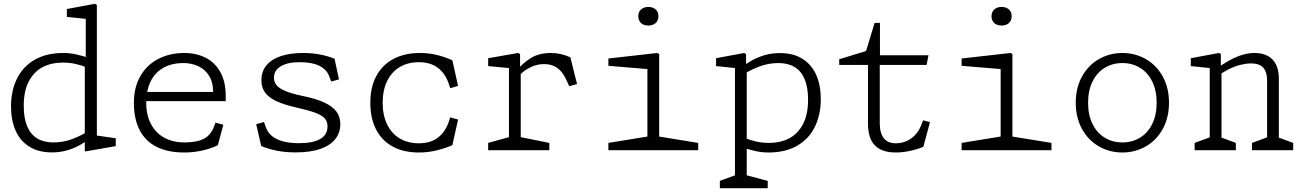

<svg xmlns="http://www.w3.org/2000/svg" viewBox="-20 -791 6860 1011"><path d="M426.5 -455.5 431.5 -467V-715L454 -689.5L332 -702V-743.5L480 -771L490 -765V-55L467.5 -80.5L589.5 -63V-21.5L431.5 6H426.5ZM459 -482.5V-427L442.5 -434Q409 -447.5 377.2 -454.5Q345.5 -461.5 310 -461.5Q251.5 -461.5 205.5 -438Q159.5 -414.5 132.2 -363.5Q105 -312.5 105 -234Q105 -168.5 123.2 -125.5Q141.5 -82.5 176.2 -61.8Q211 -41 261.5 -41Q312.5 -41 360.5 -58.8Q408.5 -76.5 455.5 -107V-63Q426 -41 396.8 -25Q367.5 -9 331.5 1.2Q295.5 11.5 253.5 11.5Q181.5 11.5 133.2 -19.5Q85 -50.5 61.5 -104.8Q38 -159 38 -230.5Q38 -312.5 69 -376.2Q100 -440 162 -476Q224 -512 313 -512Q348.5 -512 381.8 -504.5Q415 -497 459 -482.5Z M685 -250Q685 -330.5 718.8 -389.8Q752.5 -449 813 -480.5Q873.5 -512 951 -512Q1013.5 -512 1062.8 -487Q1112 -462 1140.2 -411.5Q1168.5 -361 1168.5 -287V-258.5H727.5V-307H1126L1102 -288V-309.5Q1102 -358 1081 -391.8Q1060 -425.5 1024.5 -442.2Q989 -459 946.5 -459Q884 -459 839.8 -433.8Q795.5 -408.5 772.8 -361.5Q750 -314.5 750 -250Q750 -184 775.5 -136.8Q801 -89.5 846.5 -65.2Q892 -41 951 -41Q1015.5 -41 1052.8 -60Q1090 -79 1107.5 -125.5L1115 -145.5L1156 -134L1127 -26.5Q1095 -10 1047.8 1Q1000.5 12 950.5 12Q863.5 12 804.2 -18Q745 -48 715 -106.5Q685 -165 685 -250Z M1355.5 -22 1329 -137 1370 -148.5 1380 -120.5Q1390 -92 1413.2 -73.8Q1436.5 -55.5 1471 -46.5Q1505.5 -37.5 1550.5 -37Q1626.5 -36.5 1665.5 -58.8Q1704.5 -81 1704.5 -125.5Q1704.5 -151.5 1689.2 -168.2Q1674 -185 1639 -197.8Q1604 -210.5 1538 -225.5Q1473 -240.5 1433.5 -259.2Q1394 -278 1375.2 -304.5Q1356.5 -331 1356.5 -368.5Q1356.5 -416 1383.8 -448Q1411 -480 1460.2 -496Q1509.5 -512 1576 -512Q1623 -512 1663.8 -504.2Q1704.5 -496.5 1741.5 -482L1765 -373L1724 -361.5L1713.5 -389.5Q1700.5 -424.5 1663 -443.8Q1625.5 -463 1562 -463.5Q1498 -464.5 1460.2 -443Q1422.5 -421.5 1422.5 -381.5Q1422.5 -359.5 1436.2 -342.5Q1450 -325.5 1482.5 -311.8Q1515 -298 1570 -286.5Q1644.5 -271.5 1688.5 -250.8Q1732.5 -230 1752.2 -202.5Q1772 -175 1772 -137.5Q1772 -93 1746.2 -59.5Q1720.5 -26 1667.8 -7.2Q1615 11.5 1536 11.5Q1483 11.5 1439 2.8Q1395 -6 1355.5 -22Z M1930 -250Q1930 -333 1962.2 -392Q1994.5 -451 2053.2 -481.5Q2112 -512 2190.5 -512Q2238.5 -512 2281.2 -501.5Q2324 -491 2362 -473.5L2392 -338.5L2351 -327L2343 -350.5Q2324.5 -404.5 2285.5 -434Q2246.5 -463.5 2185 -463.5Q2128 -463.5 2085 -438Q2042 -412.5 2018.5 -364.2Q1995 -316 1995 -250Q1995 -184 2018.5 -135.8Q2042 -87.5 2085 -62Q2128 -36.5 2185 -36.5Q2246.5 -36.5 2285.5 -66Q2324.5 -95.5 2343 -149.5L2351 -173L2392 -161.5L2362 -26.5Q2322 -9.5 2277.8 1.2Q2233.5 12 2185.5 12Q2107 12 2049.8 -18.2Q1992.5 -48.5 1961.2 -107.5Q1930 -166.5 1930 -250Z M2550.5 -38.5 2671.5 -72 2660 -45V-457.5L2682 -430.5L2550.5 -443V-484.5L2708.5 -512L2718.5 -506V-426.5L2722 -419.5V-40L2706.5 -72L2872.5 -38.5V0H2550.5ZM2845 -453.5Q2812.5 -453.5 2784.2 -441.5Q2756 -429.5 2735.8 -413.2Q2715.5 -397 2695.5 -376.5V-414.5Q2732 -458.5 2775 -485.2Q2818 -512 2881 -512Q2908.5 -512 2933.5 -506.2Q2958.5 -500.5 2983.5 -489L3018.5 -348.5L2977.5 -337L2961.5 -371.5Q2948 -401 2930.5 -419Q2913 -437 2892 -445.2Q2871 -453.5 2845 -453.5Z M3183.5 -38.5 3404.5 -74.5 3389 -42.5V-452.5L3411 -425.5L3183.5 -444.5V-483L3441 -512L3451 -506V-42.5L3435.5 -74.5L3656.5 -38.5V0H3183.5ZM3341 -705.5Q3341 -728.5 3355.8 -741.5Q3370.5 -754.5 3394 -754.5Q3417.5 -754.5 3432.2 -741.5Q3447 -728.5 3447 -705.5Q3447 -682.5 3432.2 -669.5Q3417.5 -656.5 3394 -656.5Q3378.5 -656.5 3366.5 -662.2Q3354.5 -668 3347.8 -679.2Q3341 -690.5 3341 -705.5Z M3770.5 161.5 3861.5 128 3850 155V-457.5L3872 -430.5L3750.5 -443V-484.5L3898.5 -512L3908.5 -506V-433.5L3912 -426.5V160L3896.5 128L4022.5 161.5V200H3770.5ZM3881 -17.5V-73Q3884 -71.5 3896.5 -66.5Q3930.5 -52.5 3962.2 -45.5Q3994 -38.5 4030 -38.5Q4088.5 -38.5 4134.5 -62Q4180.5 -85.5 4207.8 -136.5Q4235 -187.5 4235 -266Q4235 -331.5 4216.8 -374.5Q4198.5 -417.5 4163.8 -438.2Q4129 -459 4078.5 -459Q4027.5 -459 3979.5 -441.2Q3931.5 -423.5 3884.5 -393V-437Q3914 -459 3943.2 -475Q3972.5 -491 4008.5 -501.2Q4044.5 -511.5 4086.5 -511.5Q4158.5 -511.5 4206.8 -480.5Q4255 -449.5 4278.5 -395.2Q4302 -341 4302 -269.5Q4302 -187.5 4271 -123.8Q4240 -60 4178 -24Q4116 12 4027 12Q3991.5 12 3958.2 4.5Q3925 -3 3881 -17.5Z M4550.5 -140V-461.5L4573 -449H4399V-479L4553.5 -526.5L4528.5 -483.5L4585.5 -670.5H4613.5V-486.5L4591 -500H4869L4859 -449H4591L4612.5 -461.5V-141Q4612.5 -91 4633.8 -63.5Q4655 -36 4698.5 -36.5Q4728 -37 4753.8 -48.2Q4779.5 -59.5 4799 -80.5Q4818.5 -101.5 4830 -130L4841 -157.5L4877 -148L4842 -18Q4813 -5.5 4773.2 3.2Q4733.5 12 4697 12Q4646.5 12 4614.2 -5Q4582 -22 4566.2 -55.5Q4550.5 -89 4550.5 -140Z M5043.5 -38.5 5264.5 -74.5 5249 -42.5V-452.5L5271 -425.5L5043.5 -444.5V-483L5301 -512L5311 -506V-42.5L5295.5 -74.5L5516.5 -38.5V0H5043.5ZM5201 -705.5Q5201 -728.5 5215.8 -741.5Q5230.5 -754.5 5254 -754.5Q5277.5 -754.5 5292.2 -741.5Q5307 -728.5 5307 -705.5Q5307 -682.5 5292.2 -669.5Q5277.5 -656.5 5254 -656.5Q5238.5 -656.5 5226.5 -662.2Q5214.5 -668 5207.8 -679.2Q5201 -690.5 5201 -705.5Z M5644.5 -250Q5644.5 -328.5 5677.5 -388.2Q5710.5 -448 5766.8 -480Q5823 -512 5890 -512Q5957 -512 6013.2 -480Q6069.5 -448 6102.5 -388.2Q6135.5 -328.5 6135.5 -250Q6135.5 -171.5 6102.5 -111.8Q6069.5 -52 6013.2 -20Q5957 12 5890 12Q5823 12 5766.8 -20Q5710.5 -52 5677.5 -111.8Q5644.5 -171.5 5644.5 -250ZM6070.5 -250Q6070.5 -315 6047 -362.2Q6023.5 -409.5 5982.5 -434.2Q5941.5 -459 5890 -459Q5838.5 -459 5797.5 -434.2Q5756.5 -409.5 5733 -362.2Q5709.5 -315 5709.5 -250Q5709.5 -185 5733 -137.8Q5756.5 -90.5 5797.5 -65.8Q5838.5 -41 5890 -41Q5941.5 -41 5982.5 -65.8Q6023.5 -90.5 6047 -137.8Q6070.5 -185 6070.5 -250Z M6572.5 -38.5 6663.5 -72 6652 -45V-367Q6652 -400.5 6641.5 -420.5Q6631 -440.5 6612.5 -448.8Q6594 -457 6567 -457Q6542 -457 6510.2 -449.2Q6478.5 -441.5 6440.5 -421.5Q6411.5 -406 6380.5 -383.5L6385.5 -429.5Q6394.5 -436 6399 -439Q6403.5 -442 6412 -448Q6444 -469 6473.2 -483.2Q6502.5 -497.5 6530.8 -504.8Q6559 -512 6586.5 -512Q6626 -512 6654.5 -497.2Q6683 -482.5 6698.5 -452.2Q6714 -422 6714 -376.5V-40L6698.5 -72L6789.5 -38.5V0H6572.5ZM6270.5 -38.5 6361.5 -72 6350 -45V-457.5L6372 -430.5L6250.5 -443V-484.5L6398.5 -512L6408.5 -507V-426.5L6412 -419.5V-40L6396.5 -72L6487.5 -38.5V0H6270.5Z"/></svg>

Font: Monaspace Xenon Var ExtraLight
Style: Regular
Weight: 200
Designer: Riley Cran and the Lettermatic Team
Version: Version 1.200 (Monaspace Xenon Var)